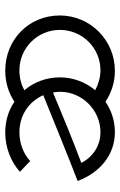

<svg xmlns="http://www.w3.org/2000/svg" viewBox="117 -567 458 732"><g transform="rotate(90 346.0 -201.0)"><path d="M594 -87C567 -62 527 -46 484 -46C420 -46 367 -82 343 -137C442 -177 579 -233 670 -268C639 -351 572 -410 484 -410C441 -410 401 -397 368 -374C333 -397 294 -410 250 -410C133 -410 39 -316 39 -200C39 -80 133 8 249 8C293 8 333 -4 368 -27C401 -4 442 8 486 8C542 8 596 -13 635 -48ZM248 -355C275 -355 301 -347 324 -335C293 -298 275 -251 275 -200C275 -149 293 -101 324 -65C301 -52 275 -46 248 -46C163 -46 94 -115 94 -200C94 -286 163 -355 248 -355ZM601 -282C523 -253 416 -209 333 -174C331 -182 330 -191 330 -202C330 -284 399 -355 484 -355C535 -355 578 -327 601 -282Z"/></g></svg>

Font: Josefin Sans
Style: Regular
Weight: 400
Designer: Santiago Orozco
Foundry: Typemade
Version: 1.000